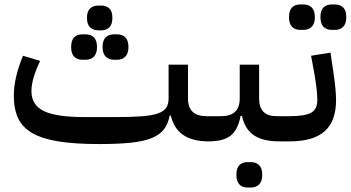

<svg xmlns="http://www.w3.org/2000/svg" viewBox="-20 -634 1573 861"><path d="M424 12Q317 12 244 0.5Q171 -11 126 -36.5Q81 -62 61.5 -103.5Q42 -145 42 -205Q42 -285 83 -384L160 -361Q141 -321 131 -287.5Q121 -254 121 -225Q121 -163 176.5 -136Q232 -109 358 -109H498Q570 -109 616 -112.5Q662 -116 688.5 -125.5Q715 -135 725.5 -151Q736 -167 736 -192V-344H823V-192Q823 -113 906 -113H939V-24L915 0Q772 0 746 -116H741Q734 -79 715.5 -54.5Q697 -30 660.5 -15Q624 0 566.5 6Q509 12 424 12ZM491 -366Q468 -366 454 -380Q440 -394 440 -423Q440 -453 454 -466.5Q468 -480 491 -480H505Q528 -480 542 -466.5Q556 -453 556 -423Q556 -394 542 -380Q528 -366 505 -366ZM349 -366Q326 -366 312.5 -380Q299 -394 299 -423Q299 -453 312.5 -466.5Q326 -480 349 -480H364Q387 -480 401 -466.5Q415 -453 415 -423Q415 -394 401 -380Q387 -366 364 -366ZM420 -498Q398 -498 384 -511.5Q370 -525 370 -554Q370 -583 384 -596Q398 -609 420 -609H435Q457 -609 470.5 -596Q484 -583 484 -554Q484 -525 470.5 -511.5Q457 -498 435 -498Z M915 -89 939 -113H972Q1055 -113 1055 -192V-344H1142V-192Q1142 -113 1220 -113H1258V-24L1233 0Q1159 0 1118.5 -27.5Q1078 -55 1065 -114H1059Q1047 -52 1014.5 -26Q982 0 915 0ZM1090 207Q1067 207 1053.5 193Q1040 179 1040 150Q1040 120 1053.5 106.5Q1067 93 1090 93H1105Q1128 93 1142 106.5Q1156 120 1156 150Q1156 179 1142 193Q1128 207 1105 207Z M1234 -89 1258 -113H1279Q1347 -113 1375 -128.5Q1403 -144 1403 -185Q1403 -202 1400.5 -228Q1398 -254 1391 -297L1375 -384L1462 -398L1475 -311Q1487 -231 1487 -185Q1487 -91 1436 -45.5Q1385 0 1279 0H1234ZM1467 -500Q1444 -500 1430.5 -514Q1417 -528 1417 -557Q1417 -587 1430.5 -600.5Q1444 -614 1467 -614H1482Q1505 -614 1519 -600.5Q1533 -587 1533 -557Q1533 -528 1519 -514Q1505 -500 1482 -500ZM1326 -500Q1303 -500 1289.5 -514Q1276 -528 1276 -557Q1276 -587 1289.5 -600.5Q1303 -614 1326 -614H1341Q1364 -614 1378 -600.5Q1392 -587 1392 -557Q1392 -528 1378 -514Q1364 -500 1341 -500Z"/></svg>

Font: IBM Plex Sans Arabic Medm
Style: Regular
Weight: 500
Designer: Mike Abbink, Paul van der Laan, Pieter van Rosmalen, Wael Morcos, Khajak Apelian
Foundry: Bold Monday
Version: Version 1.005